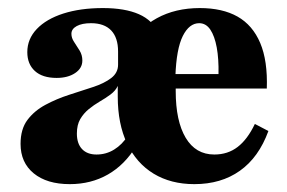

<svg xmlns="http://www.w3.org/2000/svg" viewBox="-20 -450 720 481"><path d="M466.9 11.3Q408.1 11.3 364.9 -14.9Q321.8 -41.1 298.4 -90.3Q275 -139.5 275 -208.1Q275 -280.6 300.8 -329.8Q326.6 -379 373 -404.4Q419.4 -429.8 480.6 -429.8Q537.1 -429.8 575 -408.5Q612.9 -387.1 631.9 -342.3Q650.8 -297.6 648.4 -228.2H376.6L374.2 -264.5H527.4Q528.2 -302.4 523 -331Q517.7 -359.7 506.9 -375.8Q496 -391.9 479 -391.9Q454 -391.9 437.9 -359.7Q421.8 -327.4 419.4 -258.9L421 -254Q420.2 -247.6 420.2 -240.7Q420.2 -233.9 420.2 -221.8Q420.2 -146.8 445.2 -104.8Q470.2 -62.9 516.9 -62.9Q550.8 -62.9 575.4 -81.9Q600 -100.8 618.5 -139.5L652.4 -121.8Q628.2 -55.6 581 -22.2Q533.9 11.3 466.9 11.3ZM221.8 -62.9Q246 -62.9 266.1 -75.4Q286.3 -87.9 300 -109.7L275 -208.1V-234.7Q269.4 -222.6 256.9 -213.3Q244.4 -204 229.8 -195.6Q215.3 -187.1 202.4 -176.6Q189.5 -166.1 181 -151.6Q172.6 -137.1 172.6 -115.3Q172.6 -90.3 185.5 -76.6Q198.4 -62.9 221.8 -62.9ZM154.8 11.3Q97.6 11.3 64.5 -15.7Q31.5 -42.7 31.5 -89.5Q31.5 -126.6 48.8 -149.6Q66.1 -172.6 94 -187.5Q121.8 -202.4 153.2 -212.5Q184.7 -222.6 212.9 -231.9Q241.1 -241.1 258.5 -254.4Q275.8 -267.7 275.8 -287.9V-321Q275.8 -355.6 258.5 -373.8Q241.1 -391.9 208.1 -391.9Q185.5 -391.9 172.2 -384.7Q158.9 -377.4 158.9 -365.3Q158.9 -354.8 165.7 -344.8Q172.6 -334.7 179.4 -323.4Q186.3 -312.1 186.3 -298.4Q186.3 -279 168.1 -266.9Q150 -254.8 121.8 -254.8Q86.3 -254.8 67.3 -272.2Q48.4 -289.5 48.4 -319.4Q48.4 -352.4 72.2 -377.4Q96 -402.4 138.7 -416.1Q181.5 -429.8 237.9 -429.8Q292.7 -429.8 327.8 -414.5Q362.9 -399.2 379 -364.9Q395.2 -330.6 395.2 -272.6L321 -83.9Q292.7 -37.1 250.4 -12.9Q208.1 11.3 154.8 11.3Z"/></svg>

Font: Playfair 9pt Black
Style: Regular
Weight: 900
Designer: Claus Eggers Sørensen
Foundry: Claus Eggers Sørensen
Version: Version 2.203